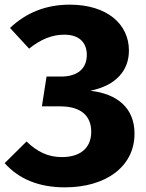

<svg xmlns="http://www.w3.org/2000/svg" viewBox="-22 -787 626 825"><path d="M257 18C433 18 556 -71 556 -213C556 -323 482 -384 366 -397C478 -420 532 -485 532 -570C532 -684 437 -767 278 -767C176 -767 91 -733 21 -667L103 -578C154 -619 203 -638 254 -638C324 -638 351 -599 351 -551C351 -492 311 -458 240 -458H178L158 -330H237C326 -330 370 -289 370 -221C370 -151 323 -112 244 -112C184 -112 138 -135 92 -179L-2 -86C59 -18 144 18 257 18Z"/></svg>

Font: Glow Sans SC Normal ExtraBold
Style: Regular
Weight: 800
Designer: Ryoko NISHIZUKA (kana, bopomofo & ideographs); Paul D. Hunt (Latin, Greek & Cyrillic); Sandoll Communications, Soo-young
Version: Version 0.93